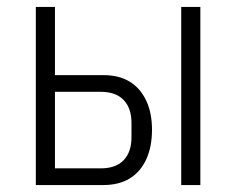

<svg xmlns="http://www.w3.org/2000/svg" viewBox="-20 -532 679 552"><path d="M83 0V-512H138V-316H277Q322 -316 352.5 -297.5Q383 -279 400 -243.5Q417 -208 417 -159Q417 -110 400.5 -74Q384 -38 353 -19Q322 0 277 0ZM138 -48H270Q313 -48 335.5 -71.5Q358 -95 358 -137V-179Q358 -221 335.5 -244.5Q313 -268 270 -268H138ZM501 0V-512H556V0Z"/></svg>

Font: IBM Plex Sans Condensed Light
Style: Regular
Weight: 300
Width: 3
Designer: Mike Abbink, Paul van der Laan, Pieter van Rosmalen
Foundry: Bold Monday
Version: Version 3.201